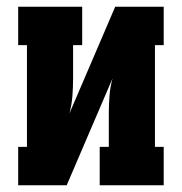

<svg xmlns="http://www.w3.org/2000/svg" viewBox="-20 -550 540 570"><path d="M34 0V-114H60V-416H34V-530H224V-416H197V-318Q197 -292 195 -265.5Q193 -239 186 -213L322 -530H466V-416H440V-114H466V0H276V-114H303V-212Q303 -238 305 -264.5Q307 -291 314 -317L178 0Z"/></svg>

Font: Iosevka Slab Heavy
Style: Regular
Weight: 900
Monospace: yes
Designer: Belleve Invis
Foundry: Belleve Invis
Version: Version 11.1.0; ttfautohint (v1.8.3)